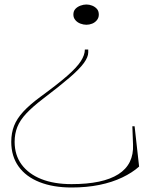

<svg xmlns="http://www.w3.org/2000/svg" viewBox="-20 -618 668 853"><path d="M298 215Q216 215 155.5 191Q95 167 62.5 121.5Q30 76 30 12Q30 -27 42.5 -59Q55 -91 83.5 -122Q112 -153 161 -189Q235 -243 278 -280.5Q321 -318 339 -346Q357 -374 357 -398H372Q372 -395 372 -391.5Q372 -388 372 -385Q372 -365 353 -338.5Q334 -312 290 -274Q246 -236 171 -179Q124 -143 96.5 -113.5Q69 -84 57 -54Q45 -24 45 12Q45 71 76 113Q107 155 163.5 177.5Q220 200 298 200Q437 200 506 156Q575 112 571 24L568 -57H578L598 122Q568 149 523 170.5Q478 192 421.5 203.5Q365 215 298 215ZM364 -598Q377 -598 389.5 -593Q402 -588 410.5 -578.5Q419 -569 419 -553Q419 -539 410.5 -528.5Q402 -518 389.5 -513Q377 -508 364 -508Q351 -508 337.5 -513Q324 -518 315 -528.5Q306 -539 306 -553Q306 -569 315 -578.5Q324 -588 337.5 -593Q351 -598 364 -598Z"/></svg>

Font: Kalnia SemiExpanded Thin
Style: Regular
Weight: 250
Width: 6
Designer: Frida Medrano
Foundry: Frida Medrano
Version: Version 1.105